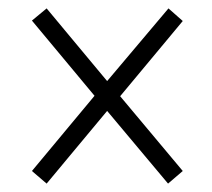

<svg xmlns="http://www.w3.org/2000/svg" viewBox="-20 -588 505 457"><path d="M91 -151 235 -324 380 -151 415 -181 266 -359 415 -538 381 -568 235 -395 91 -568 56 -539 205 -360 56 -181Z"/></svg>

Font: Noto Serif Armenian Condensed Light
Style: Regular
Weight: 300
Width: 3
Designer: Monotype Design Team
Foundry: Monotype Imaging Inc.
Version: Version 2.008